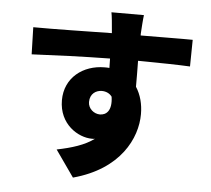

<svg xmlns="http://www.w3.org/2000/svg" viewBox="-59 -875 1117 1018"><g transform="rotate(5 500.0 -365.5)"><path d="M416 -327C416 -372 449 -391 479 -391C501 -391 521 -382 533 -365C544 -289 511 -266 479 -266C448 -266 416 -291 416 -327ZM935 -703C883 -704 750 -702 658 -702V-713C659 -731 663 -792 666 -811H493C497 -792 501 -750 504 -712L505 -701C377 -699 202 -695 87 -696L91 -552C212 -558 358 -564 507 -566L508 -516C500 -517 492 -517 483 -517C368 -517 272 -444 272 -324C272 -196 375 -134 448 -134C454 -134 459 -134 464 -135C414 -98 346 -77 267 -61L366 80C614 13 696 -159 696 -286C696 -340 683 -389 657 -429C657 -470 657 -520 656 -567C781 -566 874 -564 933 -561Z"/></g></svg>

Font: Noto Sans Korean Black
Style: Bold
Weight: 900
Designer: Ryoko NISHIZUKA (kana & ideographs); Paul D. Hunt (Latin, Greek & Cyrillic); Wenlong ZHANG (bopomofo); Sandoll Communica
Foundry: Adobe Systems Incorporated
Version: Version 1.000;PS 1;hotconv 1.0.78;makeotf.lib2.5.61930